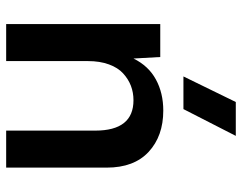

<svg xmlns="http://www.w3.org/2000/svg" viewBox="-101 -684 785 623"><g transform="rotate(90 291.5 -372.5)"><path d="M338.9 -509.8Q421.4 -509.8 472.7 -462.4Q523.9 -415 523.9 -326.2V0H403.8V-289.1Q403.8 -413.1 305.2 -413.1Q280.3 -413.1 258.5 -404.8Q236.8 -396.5 218.3 -379.6Q199.7 -362.8 189 -333.5Q178.2 -304.2 178.2 -265.1V0H58.1V-500H165L169.9 -413.1Q193.8 -461.9 237.8 -485.8Q281.7 -509.8 338.9 -509.8ZM228 -575.2 311 -745.1H420.9L334 -575.2Z"/></g></svg>

Font: Human Sans Medium
Style: Regular
Weight: 500
Designer: Tim Radville
Foundry: Continuum
Version: Version 1.000;FEAKit 1.0